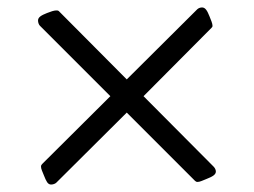

<svg xmlns="http://www.w3.org/2000/svg" viewBox="-20 -509 680 515"><path d="M82 -454C82 -449 84 -443 87 -440L276 -251L93 -69C91 -67 90 -65 90 -62C90 -56 94 -48 98 -38C104 -23 108 -14 117 -14C122 -14 128 -16 131 -19L320 -207L503 -24C505 -22 507 -21 510 -21C516 -21 524 -25 534 -29C549 -35 559 -40 559 -49C559 -54 556 -59 553 -62L365 -251L547 -434C549 -436 550 -437 550 -440C550 -446 546 -455 542 -465C536 -480 531 -489 522 -489C517 -489 512 -487 509 -484L320 -296L138 -479C136 -481 134 -481 131 -481C125 -481 116 -478 106 -474C91 -468 82 -463 82 -454Z"/></svg>

Font: Monomakh Unicode
Style: Regular
Weight: 400
Version: Version 1.2